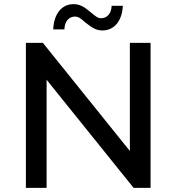

<svg xmlns="http://www.w3.org/2000/svg" viewBox="-20 -907 852 927"><path d="M105 0H205V-522L625 0H707V-700H607V-178L187 -700H105ZM291 -765C292 -804 313 -827 342 -827C357 -827 370 -819 390 -800C425 -773 443 -760 475 -760C532 -760 570 -807 573 -879H519C518 -842 497 -819 468 -819C453 -819 443 -827 420 -846C388 -873 367 -887 335 -887C278 -887 240 -840 237 -765Z"/></svg>

Font: Malon Grotesk Med
Style: Regular
Weight: 500
Designer: Julieta Ulanovsky
Foundry: Julieta Ulanovsky
Version: Version 7.200